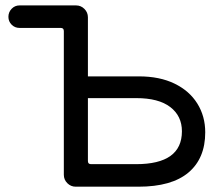

<svg xmlns="http://www.w3.org/2000/svg" viewBox="-20 -703 806 724"><path d="M220.7 -43.9V-585.9Q220.7 -597.7 209 -597.7H53.7Q36.1 -597.7 23.9 -609.9Q11.7 -622.1 11.7 -639.6Q11.7 -657.2 23.9 -669.9Q36.1 -682.6 53.7 -682.6H266.6Q285.2 -682.6 298.3 -669.4Q311.5 -656.2 311.5 -637.7V-415H503.9Q582 -415 638.2 -387.7Q694.3 -360.4 724.1 -312.5Q753.9 -264.6 753.9 -204.1Q753.9 -105.5 690.4 -52.2Q627 1 502 1H265.6Q247.1 1 233.9 -12.2Q220.7 -25.4 220.7 -43.9ZM323.2 -84H493.2Q666 -84 666 -208Q666 -265.6 622.1 -299.3Q578.1 -333 494.1 -333H311.5V-95.7Q311.5 -84 323.2 -84Z"/></svg>

Font: jf-openhuninn-2.0
Style: Regular
Weight: 400
Designer: [Kosugi Maru]
Designed by MOTOYA      

[Varela Round]
Joe Prince (Latin component); Avraham Cornfeld (Hebrew component)
Foundry: justfont CO.,LTD.
Version: 2.0